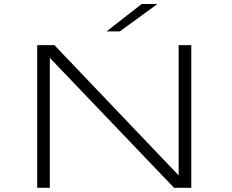

<svg xmlns="http://www.w3.org/2000/svg" viewBox="-20 -922 1140 942"><path d="M162.5 -0.5V-700.5H247L856.5 -61.5V-700.5H918.5V-0.5H834L224.5 -638V-0.5ZM568 -768H503L675 -902.5H752.5Z"/></svg>

Font: Trispace Expanded ExtraLight
Style: Regular
Weight: 200
Width: 7
Designer: Tyler Finck
Foundry: Etcetera Type Company
Version: Version 1.210; ttfautohint (v1.8.3)